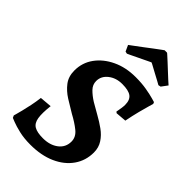

<svg xmlns="http://www.w3.org/2000/svg" viewBox="-263 -948 1042 1042"><g transform="rotate(45 258.0 -427.0)"><path d="M193 12Q144 12 106 3Q68 -6 45.5 -15Q23 -24 23 -24L17 -37Q17 -37 21 -51Q25 -65 31 -89Q37 -113 43.5 -144Q50 -175 54 -208L123 -214Q116 -154 121.5 -120.5Q127 -87 149.5 -74Q172 -61 216 -61Q270 -61 304.5 -87.5Q339 -114 339 -158Q339 -193 308 -218Q277 -243 234 -266Q198 -287 161.5 -310Q125 -333 101 -364.5Q77 -396 77 -442Q77 -502 111 -549Q145 -596 204 -624Q263 -652 338 -652Q385 -652 422 -645.5Q459 -639 481.5 -632.5Q504 -626 504 -626L508 -616Q508 -616 501 -592.5Q494 -569 484 -530Q474 -491 465 -445L403 -440L396 -446Q396 -446 398 -456Q400 -466 402 -480Q404 -494 404 -505Q404 -542 383 -558Q362 -574 313 -574Q266 -574 233.5 -548.5Q201 -523 201 -485Q201 -457 221.5 -436Q242 -415 272 -396Q302 -378 335.5 -359.5Q369 -341 399 -319.5Q429 -298 448 -269Q467 -240 467 -202Q467 -140 433 -91.5Q399 -43 337.5 -15.5Q276 12 193 12ZM185 -746Q193 -752 212 -766Q231 -780 253.5 -797Q276 -814 297 -830Q318 -846 332 -856Q346 -866 346 -866H364Q364 -867 375 -857Q386 -847 403.5 -831Q421 -815 439.5 -797.5Q458 -780 473 -766.5Q488 -753 496 -746L470 -711L456 -708Q451 -711 434.5 -720Q418 -729 398 -739.5Q378 -750 362 -759Q346 -768 342 -769Q339 -768 327 -762Q315 -756 298 -748Q281 -740 263.5 -731.5Q246 -723 232.5 -716.5Q219 -710 214 -708L201 -711Z"/></g></svg>

Font: Alegreya SemiBold
Style: Italic
Weight: 600
Italic angle: -7°
Designer: Juan Pablo del Peral
Foundry: Huerta Tipografica
Version: Version 2.009